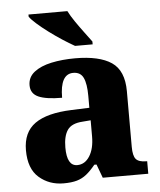

<svg xmlns="http://www.w3.org/2000/svg" viewBox="-54 -813 723 870"><g transform="rotate(-5 307.0 -378.0)"><path d="M200 10Q135 10 89 -30Q43 -70 43 -154Q43 -236 98 -275Q153 -314 265 -318L346 -321V-375Q346 -430 333 -457.5Q320 -485 287 -485Q227 -485 227 -377Q155 -377 120 -392.5Q85 -408 85 -446Q85 -483 114.5 -506Q144 -529 193 -539.5Q242 -550 301 -550Q411 -550 466.5 -512.5Q522 -475 522 -381V-128Q522 -87 535 -72Q548 -57 582 -57H586V0H379L356 -62H346Q324 -35 304.5 -19.5Q285 -4 261 3Q237 10 200 10ZM269 -67Q304 -67 325.5 -101Q347 -135 347 -191V-264L310 -261Q260 -258 241 -230.5Q222 -203 222 -151Q222 -67 269 -67ZM306 -606Q281 -620 251 -639.5Q221 -659 191.5 -681Q162 -703 139.5 -723Q117 -743 108 -756V-766H285Q296 -744 314.5 -717Q333 -690 352.5 -664Q372 -638 386 -619V-606Z"/></g></svg>

Font: Noto Serif Georgian ExtraBold
Style: Regular
Weight: 800
Designer: Monotype Design Team, Akaki Razmadze
Foundry: Google LLC
Version: Version 2.003; ttfautohint (v1.8.4.7-5d5b)